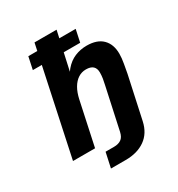

<svg xmlns="http://www.w3.org/2000/svg" viewBox="-201 -849 1049 1130"><g transform="rotate(-30 323.5 -284.0)"><path d="M112.8 -581.6 130.8 -665.8H452.6L434.6 -581.6ZM221.4 150 243.4 48.4H301.4Q330.4 48.4 349.3 35.6Q368.2 22.8 375.4 -9.4L437 -293.6Q441.6 -312.4 444.7 -332.6Q447.8 -352.8 447.8 -372.4Q447.8 -400.2 432.3 -414.6Q416.8 -429 384.6 -429Q355.6 -429 331.4 -413.3Q307.2 -397.6 289.8 -367.7Q272.4 -337.8 263.2 -294.8L200 0H50L202.8 -717.8H352.8L279 -383.4L260.6 -387.8Q279.6 -445.8 309.6 -481.1Q339.6 -516.4 377.6 -532.2Q415.6 -548 458.4 -548Q529.2 -548 565.7 -511.4Q602.2 -474.8 602.2 -410.4Q602.2 -381 595.6 -345.4Q589 -309.8 584.6 -284.4L522.4 2.8Q506.4 75.8 453.7 112.9Q401 150 322.2 150Z"/></g></svg>

Font: Geist
Style: Italic
Weight: 400
Italic angle: -12°
Designer: Basement.studio, Andrés Briganti, Mateo Zaragoza
Foundry: Basement.studio, Vercel, Andrés Briganti, Guido Ferreyra, Mateo Zaragoza
Version: Version 1.500